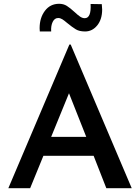

<svg xmlns="http://www.w3.org/2000/svg" viewBox="-20 -993 739 1013"><path d="M474 -171H209L139 0H24L346 -758H353L675 0H541ZM435 -271 344 -501 250 -271ZM334 -872Q319 -885 308.5 -891.5Q298 -898 287 -898Q268 -898 258 -877.5Q248 -857 250 -827H190Q189 -833 189 -844Q189 -899 217 -936Q245 -973 292 -973Q315 -973 332.5 -962Q350 -951 374 -929Q391 -913 403 -905Q415 -897 427 -897Q462 -897 458 -972L517 -971Q519 -951 519 -943Q519 -891 493 -859Q467 -827 429 -827Q399 -827 380.5 -838Q362 -849 334 -872Z"/></svg>

Font: Josefin Sans SemiBold
Style: Regular
Weight: 600
Designer: Santiago Orozco
Foundry: Typemade
Version: Version 2.000